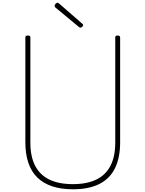

<svg xmlns="http://www.w3.org/2000/svg" viewBox="-20 -1377 1073 1416"><path d="M518 19Q431 19 365 -3Q299 -25 255 -68Q211 -111 189 -176.5Q167 -242 167 -328V-1100Q167 -1108 171 -1111.5Q175 -1115 185 -1115Q196 -1115 200 -1111.5Q204 -1108 204 -1100V-325Q204 -222 239.5 -154Q275 -86 344.5 -52.5Q414 -19 518 -19Q621 -19 690 -52.5Q759 -86 794.5 -154Q830 -222 830 -325V-1100Q830 -1108 834 -1111.5Q838 -1115 848 -1115Q866 -1115 866 -1100V-328Q866 -213 827.5 -135.5Q789 -58 711.5 -19.5Q634 19 518 19ZM574 -1173Q571 -1173 569 -1174Q567 -1175 562 -1178L386 -1324Q384 -1327 383.5 -1329Q383 -1331 383 -1334Q383 -1339 386 -1344Q389 -1349 394.5 -1353Q400 -1357 404 -1357Q408 -1357 410.5 -1354.5Q413 -1352 418 -1349L588 -1201Q591 -1199 592 -1196Q593 -1193 593 -1191Q593 -1185 585.5 -1179Q578 -1173 574 -1173Z"/></svg>

Font: Playwrite FR Moderne Thin
Style: Regular
Weight: 250
Version: Version 1.002